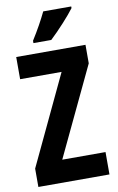

<svg xmlns="http://www.w3.org/2000/svg" viewBox="-101 -986 637 1040"><g transform="rotate(-10 217.5 -466.0)"><path d="M368 -923V-932H214C193 -888 166 -839 132 -785V-772H230C277 -816 341 -886 368 -923ZM414 0V-123H176L408 -612V-714H27V-592H255L23 -101V0Z"/></g></svg>

Font: Noto Sans Oriya ExtCond Bold
Style: Bold
Weight: 700
Width: 2
Designer: Amélie Bonet and Sol Matas
Foundry: Google LLC
Version: Version 2.006